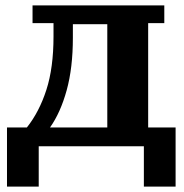

<svg xmlns="http://www.w3.org/2000/svg" viewBox="-20 -544 685 714"><path d="M6 -70H80Q126 -128 152.5 -210Q179 -292 179 -409V-458H101V-524H591V-458H531V-70H633V150H515V0H124V150H6ZM379 -70V-454H251V-404Q251 -292 228 -208.5Q205 -125 166 -70Z"/></svg>

Font: IBM Plex Serif
Style: Bold
Weight: 700
Designer: Mike Abbink, Paul van der Laan, Pieter van Rosmalen
Foundry: Bold Monday
Version: Version 2.008